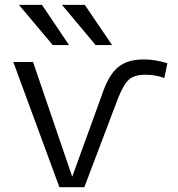

<svg xmlns="http://www.w3.org/2000/svg" viewBox="-20 -777 739 797"><path d="M35.2 -519.5H117.2L279.3 -44.9H280.3L403.3 -383.8Q429.7 -463.9 468.8 -497.1Q507.8 -530.3 577.1 -530.3Q623 -530.3 674.8 -514.6L662.1 -453.1Q626 -466.8 582.5 -466.8Q539.1 -466.8 516.1 -447.3Q493.2 -427.7 469.7 -368.2L330.1 0H226.6ZM58.6 -756.8H154.3L266.6 -589.8H199.2ZM237.3 -756.8H332L445.3 -589.8H377Z"/></svg>

Font: GenEi M Gothic v2 Regular
Style: Regular
Weight: 400
Version: Version 2.0